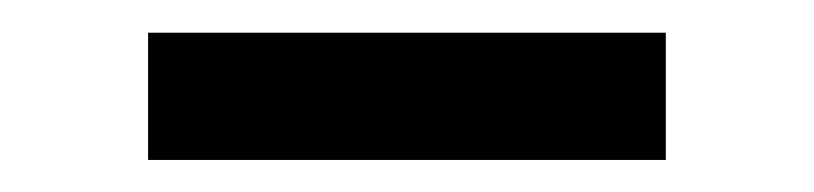

<svg xmlns="http://www.w3.org/2000/svg" viewBox="-20 -371 500 118"><path d="M389.2 -272.7H71V-350.9H389.2Z"/></svg>

Font: Fast_Sans
Style: Regular
Weight: 400
Designer: Rasmus Andersson
Foundry: rsms
Version: Version 3.018;git-588b23468